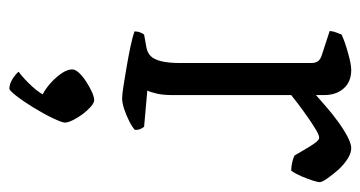

<svg xmlns="http://www.w3.org/2000/svg" viewBox="-204 -336 786 419"><g transform="rotate(90 189.5 -127.0)"><path d="M195 0Q187 0 168 -3Q149 -6 125.5 -10Q102 -14 81 -18.5Q60 -23 49 -27Q49 -34 51.5 -40Q54 -46 56 -48L84 -53Q95 -55 102.5 -62Q110 -69 114 -85Q118 -101 118 -126V-413Q118 -422 114 -427.5Q110 -433 100 -436L48 -453Q49 -462 52 -469Q55 -476 56 -479Q71 -486 96 -493Q121 -500 133 -500Q159 -500 173.5 -483.5Q188 -467 188 -441V-423Q197 -431 212.5 -444.5Q228 -458 245 -470.5Q262 -483 278 -491.5Q294 -500 304 -500Q315 -500 328 -491.5Q341 -483 352 -470.5Q363 -458 370.5 -447Q378 -436 378 -431Q378 -427 374.5 -416Q371 -405 365.5 -392Q360 -379 353 -369Q343 -369 333.5 -371.5Q324 -374 320 -376Q314 -386 306.5 -399Q299 -412 292.5 -421Q286 -430 281 -430Q275 -430 262 -422Q249 -414 234 -403.5Q219 -393 206.5 -383.5Q194 -374 188 -369V-110Q188 -89 184.5 -74.5Q181 -60 178 -55L257 -48Q259 -46 261.5 -41Q264 -36 264 -28Q258 -22 245 -15.5Q232 -9 218.5 -4.5Q205 0 195 0ZM174 246Q164 246 153.5 239.5Q143 233 137 226Q153 214 169.5 196Q186 178 193 160L204 178Q194 178 182 171Q170 164 158.5 153Q147 142 139.5 130.5Q132 119 132 109Q132 102 139.5 94Q147 86 158.5 78.5Q170 71 181 66Q192 61 199 61Q205 61 213.5 68.5Q222 76 229.5 86Q237 96 242.5 107Q248 118 248 125Q248 131 238.5 151Q229 171 215.5 193Q202 215 190 230.5Q178 246 174 246Z"/></g></svg>

Font: Texturina Medium 12pt ExtraLight
Style: Regular
Weight: 250
Version: Version 1.002